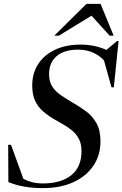

<svg xmlns="http://www.w3.org/2000/svg" viewBox="-20 -955 629 986"><path d="M496 -228Q496 -158.5 460 -104.5Q424 -50.5 357.5 -19.8Q291 11 199.5 11Q97 11 23 -20L22 -211.5H36.5L100 -36.5Q122 -25 146.2 -19Q170.5 -13 201 -13Q292.5 -13 345.5 -54.8Q398.5 -96.5 398.5 -179Q398.5 -216.5 384.8 -242.2Q371 -268 349.2 -285.8Q327.5 -303.5 302.2 -317.5Q277 -331.5 254 -345Q223 -363.5 198.5 -385.5Q174 -407.5 159.8 -438.5Q145.5 -469.5 145.5 -516Q145.5 -578.5 176 -625.8Q206.5 -673 262.5 -699.5Q318.5 -726 394.5 -726Q466 -726 526.5 -698.5L581 -744.5H589L564.5 -506.5H552.5L514 -645Q490.5 -670.5 456.8 -685.2Q423 -700 380.5 -700Q310 -700 271 -666.8Q232 -633.5 232 -574Q232 -534.5 249.8 -508.5Q267.5 -482.5 296 -463.8Q324.5 -445 356.5 -426Q388.5 -407.5 420.8 -384.2Q453 -361 474.5 -324Q496 -287 496 -228ZM259 -772 424 -935H496.5L563.5 -772H543L450 -874.5L282.5 -772Z"/></svg>

Font: Newsreader Display Medium
Style: Italic
Weight: 500
Italic angle: -17°
Designer: Hugues Gentile
Foundry: Production Type
Version: Version 1.001